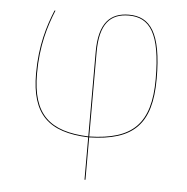

<svg xmlns="http://www.w3.org/2000/svg" viewBox="-52 -578 796 819"><g transform="rotate(5 346.5 -168.0)"><path d="M608.9 -264C608.9 -463.1 558 -527.2 467.6 -527.2C388.1 -527.2 339.7 -481.7 339.7 -356.8V5.2C173.4 -1.3 98.4 -68 98.4 -243.1C98.4 -363.9 125.6 -448.6 153.4 -517.2H149.4C121.4 -448 94.3 -363.6 94.3 -243.1C94.3 -67.7 169.5 2.5 339.7 9V190.6L343.7 190.2V9C532.7 4.6 608.8 -70.1 608.8 -264ZM343.7 5.2V-356.3C343.7 -477.6 387.8 -523.5 467.6 -523.5C556.1 -523.5 604.8 -460.6 604.8 -264C604.8 -70.4 527.6 0.9 343.7 5.2Z"/></g></svg>

Font: Fira Sans Four
Style: Regular
Weight: 100
Designer: Carrois Corporate & Edenspiekermann AG
Foundry: Carrois Corporate GbR & Edenspiekermann AG
Version: Version 4.203;PS 004.203;hotconv 1.0.88;makeotf.lib2.5.64775